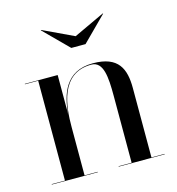

<svg xmlns="http://www.w3.org/2000/svg" viewBox="-101 -759 782 847"><g transform="rotate(-15 289.5 -335.5)"><path d="M303 -605 163 -671 161 -670 271 -560H336L446 -670L444 -671ZM32 -2V0H242V-2H182V-223C182 -312 193.5 -466 336.5 -466C392.5 -466 397 -392 397 -308V-2H337.5V0H547.5V-2H487.5V-319C487.5 -406 462 -470 345 -470C218.5 -470 189 -369.5 182 -281V-460H32V-458H92.5V-2Z"/></g></svg>

Font: Bodoni* 96pt
Style: Regular
Weight: 400
Version: Version 2.3